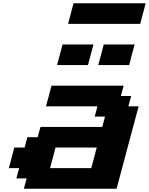

<svg xmlns="http://www.w3.org/2000/svg" viewBox="-20 -1145 904 1165"><path d="M125 0H687.5Q709.5 -83 754.2 -250Q798.8 -417 821.3 -500H758.8L775.9 -562.5H713.4L730 -625H292.5Q287.1 -604 275.9 -562.3Q264.6 -520.5 258.8 -500H571.3L554.7 -437.5H617.2L600.6 -375H225.6L208.5 -312.5H146L129.4 -250H66.9Q61.5 -229 50.3 -187.3Q39.1 -145.5 33.7 -125H96.2L79.1 -62.5H141.6ZM533.7 -125H283.7Q289.6 -145.5 300.5 -187.3Q311.5 -229 316.9 -250H566.9Q561.5 -229 550.5 -187.3Q539.6 -145.5 533.7 -125ZM576.2 -750H763.7Q769 -770.5 780 -812.5Q791 -854.5 796.9 -875H609.4Q604 -854 593 -812.5Q582 -771 576.2 -750ZM326.2 -750H513.7Q519.5 -771 530.5 -812.5Q541.5 -854 546.9 -875H359.4Q354 -854 343 -812.5Q332 -771 326.2 -750ZM393.1 -1000H830.6Q836.4 -1020.5 847.4 -1062.5Q858.4 -1104.5 863.8 -1125H426.3Q420.4 -1104 409.4 -1062.3Q398.4 -1020.5 393.1 -1000Z"/></svg>

Font: Faithful 32x
Style: SemiboldOblique
Weight: 400
Foundry: Faithful Resource Pack
Version: Version 1.0; January 27, 2023